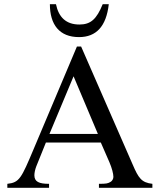

<svg xmlns="http://www.w3.org/2000/svg" viewBox="-20 -896 762 916"><path d="M470 -876C441 -805 413 -779 359 -779C296 -779 260 -813 247 -876H218C218 -779 263 -719 357 -719C439 -719 487 -770 499 -876ZM707 0V-19C655 -25 641 -46 613 -111L367 -674H347L141 -186C82 -46 73 -25 15 -19V0H214V-19C166 -19 144 -29 144 -60C144 -72 148 -89 153 -102L199 -216H461L502 -122C514 -94 521 -67 521 -52C521 -43 515 -32 507 -28C495 -21 488 -19 452 -19V0ZM447 -257H216L331 -532Z"/></svg>

Font: XITS Math
Style: Regular
Weight: 400
Designer: MicroPress Inc., with final additions and corrections provided by Coen Hoffman, Elsevier (retired)
Version: Version 1.108